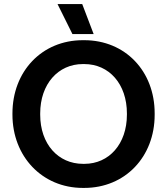

<svg xmlns="http://www.w3.org/2000/svg" viewBox="-20 -909 819 941"><path d="M335 -742H439L383 -889H262ZM41 -347C41 -143 186 12 386 12H393C594 12 738 -141 738 -346V-354C738 -560 594 -712 393 -712H386C185 -712 41 -559 41 -353ZM177 -347V-353C177 -497 265 -595 386 -595H393C515 -595 602 -497 602 -353V-347C602 -203 514 -106 394 -106H387C265 -106 177 -203 177 -347Z"/></svg>

Font: Fixel Display SemiBold
Style: Regular
Weight: 600
Designer: AlfaBravo + MacPaw
Foundry: Kyrylo Tkachov, Marchela Mozhyna, Serhii Makarenko, Maria Weinstein, Zakhar Kryvoshyya
Version: Version 1.211